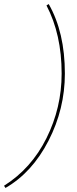

<svg xmlns="http://www.w3.org/2000/svg" viewBox="-105 -760 379 950"><path d="M136 -740Q216 -600 216 -396Q216 -221 135 -63.5Q54 94 -78 170L-85 159Q50 74 125 -76.5Q200 -227 200 -396Q200 -590 125 -733Z"/></svg>

Font: Elaine Sans Thin
Style: Italic
Weight: 250
Italic angle: -13°
Designer: Wei Huang
Foundry: Wei Huang
Version: Version 2.001;December 24, 2019;FontCreator 12.0.0.2547 64-b